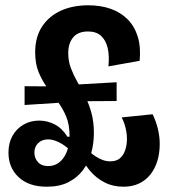

<svg xmlns="http://www.w3.org/2000/svg" viewBox="-20 -693 641 726"><path d="M157 13Q89 13 50.5 -23Q12 -59 12 -116Q12 -152 27 -179Q42 -206 68.5 -221.5Q95 -237 128 -237Q159 -237 187 -222.5Q215 -208 235 -176H246V-124Q224 -145 202 -155.5Q180 -166 162 -166Q139 -166 124.5 -152Q110 -138 110 -116Q110 -95 123.5 -80Q137 -65 162 -65Q186 -65 204 -79Q222 -93 232.5 -119Q243 -145 243 -179Q243 -222 230 -253Q217 -284 197.5 -309.5Q178 -335 159 -361Q140 -387 126.5 -419Q113 -451 113 -495Q113 -553 139 -592.5Q165 -632 210 -652.5Q255 -673 314 -673Q361 -673 399 -659.5Q437 -646 463 -619.5Q489 -593 501 -554Q513 -515 508 -463L390 -442Q394 -483 387 -512Q380 -541 362 -557.5Q344 -574 313 -574Q275 -574 256.5 -551.5Q238 -529 238 -492Q238 -462 248 -435.5Q258 -409 272.5 -383.5Q287 -358 301.5 -329.5Q316 -301 325.5 -267Q335 -233 335 -190Q335 -151 325 -114.5Q315 -78 293.5 -49.5Q272 -21 238.5 -4Q205 13 157 13ZM73 -296V-367L225 -366L228 -306ZM447 13Q407 13 376 -3Q345 -19 324 -43Q303 -67 293 -89L277 -94L298 -139Q308 -129 319 -119Q330 -109 342.5 -101Q355 -93 368.5 -88Q382 -83 397 -83Q420 -83 433.5 -94.5Q447 -106 453.5 -125.5Q460 -145 460 -168Q460 -182 457.5 -196.5Q455 -211 450.5 -224.5Q446 -238 440 -249L557 -261Q570 -235 577 -205.5Q584 -176 584 -149Q584 -114 575 -84.5Q566 -55 548.5 -33Q531 -11 505.5 1Q480 13 447 13ZM249 -310 246 -372 421 -382V-311Z"/></svg>

Font: Bricolage Grotesque 72pt SemiCondensed SemiBold
Style: Regular
Weight: 600
Width: 4
Designer: Mathieu Triay
Foundry: Atelier Triay
Version: Version 1.001;gftools[0.9.33.dev8+g029e19f]